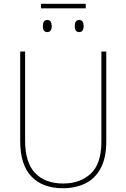

<svg xmlns="http://www.w3.org/2000/svg" viewBox="-20 -987 669 1017"><path d="M434 -967V-943H197V-967ZM230 -881Q243 -881 248.5 -872.5Q254 -864 254 -849Q254 -817 230 -817Q207 -817 207 -849Q207 -864 212.5 -872.5Q218 -881 230 -881ZM399 -881Q412 -881 417.5 -872.5Q423 -864 423 -849Q423 -817 399 -817Q376 -817 376 -849Q376 -864 381.5 -872.5Q387 -881 399 -881ZM543 -239Q543 -151 513.5 -96Q484 -41 432 -15.5Q380 10 314 10Q205 10 146 -52.5Q87 -115 87 -240V-714H113V-243Q113 -126 166 -70.5Q219 -15 315 -15Q405 -15 461 -67.5Q517 -120 517 -236V-714H543Z"/></svg>

Font: Noto Sans SemiCondensed Thin
Style: Regular
Weight: 100
Width: 4
Designer: Monotype Design Team
Foundry: Monotype Imaging Inc.
Version: Version 2.013; ttfautohint (v1.8.4.7-5d5b)